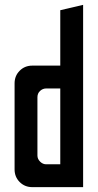

<svg xmlns="http://www.w3.org/2000/svg" viewBox="-20 -770 402 790"><path d="M113 0Q82 0 61 -21Q40 -42 40 -73V-427Q40 -458 61 -479Q82 -500 113 -500H228V-728L322 -750V0ZM170 -94H228V-406H170Q156 -406 145 -396Q134 -386 134 -370V-130Q134 -116 145 -105Q156 -94 170 -94Z"/></svg>

Font: Odibee Sans
Style: Regular
Weight: 400
Designer: James Barnard - Barnard Co. Limited
Version: Version 2.001; ttfautohint (v1.8.3)